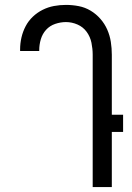

<svg xmlns="http://www.w3.org/2000/svg" viewBox="-20 -763 540 783"><path d="M358 0V-540Q358 -564 353 -588.5Q348 -613 333.5 -633Q319 -653 296 -663Q273 -673 249 -673Q227 -673 205 -665.5Q183 -658 168 -641.5Q153 -625 146.5 -603Q140 -581 140 -559V-555H62V-561Q62 -586 67.5 -610Q73 -634 84.5 -656Q96 -678 114 -695Q132 -712 154 -723Q176 -734 200 -738.5Q224 -743 249 -743Q275 -743 301 -738Q327 -733 349.5 -719.5Q372 -706 389.5 -686Q407 -666 417.5 -642Q428 -618 432 -592Q436 -566 436 -540V-295H482V-225H436V0Z"/></svg>

Font: Huly
Style: Regular
Weight: 400
Designer: Belleve Invis
Foundry: Belleve Invis
Version: Version 33.2.5; ttfautohint (v1.8.4)